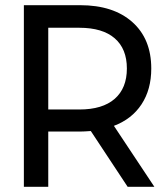

<svg xmlns="http://www.w3.org/2000/svg" viewBox="-20 -720 633 740"><path d="M472 0H575L419 -235C465 -252.3 500.5 -280 525.5 -318C550.5 -356 563 -402 563 -456C563 -532 538.7 -591.7 490 -635C441.3 -678.3 374.3 -700 289 -700H72V0H166V-213H289C299 -213 312.7 -213.7 330 -215ZM422 -339C390.7 -311.7 345.3 -298 286 -298H166V-613H286C345.3 -613 390.7 -599.5 422 -572.5C453.3 -545.5 469 -506.7 469 -456C469 -405.3 453.3 -366.3 422 -339Z"/></svg>

Font: Rookery
Style: Regular
Weight: 400
Designer: Ryan Kimball / Julieta Ulanovsky
Foundry: Motorola Mobility LLC.
Version: Version 1.0